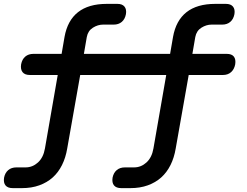

<svg xmlns="http://www.w3.org/2000/svg" viewBox="-655 -750 1275 991"><path d="M515 -472Q541 -472 552 -458Q563 -444 559 -418Q554 -392 537.5 -377.5Q521 -363 496 -363H319L252 16Q244 64 225 102Q206 140 177 166Q148 192 108 206.5Q68 221 18 221H-29Q-55 221 -66.5 207Q-78 193 -74 167Q-69 142 -52.5 128Q-36 114 -10 114H37Q73 114 101 88.5Q129 63 137 16L203 -363H-241L-308 16Q-316 64 -335 102Q-354 140 -383 166Q-412 192 -452 206.5Q-492 221 -542 221H-589Q-615 221 -626.5 207Q-638 193 -634 167Q-629 142 -612.5 128Q-596 114 -570 114H-523Q-487 114 -459 88.5Q-431 63 -423 16L-357 -363H-501Q-527 -363 -538.5 -377.5Q-550 -392 -546 -418Q-541 -444 -524.5 -458Q-508 -472 -482 -472H-337L-322 -559Q-307 -644 -252.5 -687Q-198 -730 -104 -730H-49Q-24 -730 -12.5 -716Q-1 -702 -5 -677Q-10 -651 -26.5 -637Q-43 -623 -68 -623H-123Q-150 -623 -175.5 -607Q-201 -591 -207 -559L-222 -472H223L238 -559Q253 -644 307.5 -687Q362 -730 456 -730H511Q536 -730 547.5 -716Q559 -702 555 -677Q550 -651 533.5 -637Q517 -623 492 -623H437Q410 -623 384.5 -607Q359 -591 353 -559L338 -472Z"/></svg>

Font: Maple Mono SemiBold
Style: Italic
Weight: 600
Italic angle: -10°
Monospace: yes
Designer: subframe7536
Version: Version 7.000